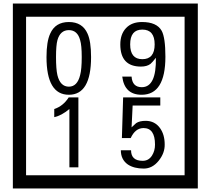

<svg xmlns="http://www.w3.org/2000/svg" viewBox="-20 -980 1195 1090"><path d="M1103 90H53V-960H1103ZM1028 15V-885H128V15ZM497 -656Q497 -442 371 -442Q244 -442 244 -656Q244 -744 265 -789Q294 -855 371 -855Q448 -855 477 -789Q497 -745 497 -656ZM444 -656Q444 -723 435 -752Q420 -809 371 -809Q322 -809 306 -752Q298 -723 298 -656Q298 -587 306 -553Q322 -488 371 -488Q419 -488 435 -554Q444 -587 444 -656ZM919 -658Q919 -442 784 -442Q687 -442 674 -545H727Q731 -485 785 -485Q868 -485 865 -652Q844 -625 834 -617Q814 -602 780 -602Q663 -602 663 -728Q663 -786 695.5 -820.5Q728 -855 786 -855Q870 -855 898 -805Q919 -766 919 -658ZM858 -728Q858 -812 788 -812Q719 -812 719 -728Q719 -644 788 -644Q858 -644 858 -728ZM425 -30H374V-361Q328 -323 288 -315V-361Q339 -378 370 -427H425ZM915 -160Q916 -111 880.5 -67Q845 -23 796 -23Q741 -23 706 -46Q666 -74 666 -127H724Q724 -67 790 -67Q824 -67 843 -97Q860 -124 860 -159Q860 -253 795 -253Q748 -253 722 -196H672L679 -427H890V-381H733L727 -257Q740 -269 753 -281Q772 -294 807 -294Q859 -294 889 -252Q915 -215 915 -160Z"/></svg>

Font: Unicode BMP Fallback SIL
Style: Regular
Weight: 400
Foundry: NRSI, SIL International
Version: Version 5.1 Based on Unicode 5.1